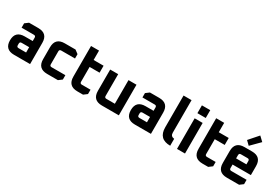

<svg xmlns="http://www.w3.org/2000/svg" viewBox="55 -1828 4124 2870"><g transform="rotate(30 2117.0 -393.0)"><path d="M206 0Q44 0 44 -159Q44 -318 206 -318H344V-376Q344 -408 312 -408H100V-483L160 -528H320Q482 -528 482 -366V0ZM182 -152Q182 -120 214 -120H344V-212H214Q182 -212 182 -180Z M614 -162V-366Q614 -528 776 -528H962L1022 -483V-408H784Q752 -408 752 -376V-152Q752 -120 784 -120H1022V-45L962 0H776Q614 0 614 -162Z M1136 -162V-690H1274V-528H1446V-408H1274V-152Q1274 -120 1306 -120H1456V-45L1396 0H1298Q1136 0 1136 -162Z M1560 -162V-528H1698V-152Q1698 -120 1730 -120H1876V-528H2014V0H1722Q1560 0 1560 -162Z M2292 0Q2130 0 2130 -159Q2130 -318 2292 -318H2430V-376Q2430 -408 2398 -408H2186V-483L2246 -528H2406Q2568 -528 2568 -366V0ZM2268 -152Q2268 -120 2300 -120H2430V-212H2300Q2268 -212 2268 -180Z M2704 -192V-740H2842V-178Q2842 -116 2906 -109V10Q2704 10 2704 -192Z M3015 -615V-750H3159V-615ZM3018 0V-528H3156V0Z M3296 -162V-690H3434V-528H3606V-408H3434V-152Q3434 -120 3466 -120H3616V-45L3556 0H3458Q3296 0 3296 -162Z M3716 -162V-366Q3716 -528 3878 -528H4008Q4170 -528 4170 -366V-213H3854V-152Q3854 -120 3886 -120H4150V-45L4090 0H3878Q3716 0 3716 -162ZM3854 -319H4032V-376Q4032 -408 4000 -408H3886Q3854 -408 3854 -376ZM3858 -639 3996 -796 4071 -725 3923 -576Z"/></g></svg>

Font: Oxanium
Style: Bold
Weight: 700
Designer: Severin Meyer
Version: Version 2.000